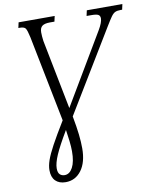

<svg xmlns="http://www.w3.org/2000/svg" viewBox="-101 -790 893 1106"><g transform="rotate(-10 346.0 -237.0)"><path d="M193 240Q155 240 133.5 218.5Q112 197 112 156Q112 130 123 98Q134 66 161 16Q188 -34 237 -114L137 -617Q128 -659 120 -670.5Q112 -682 86 -682H78L85 -714H296L289 -682H262Q231 -682 217 -671Q203 -660 203 -634Q203 -624 204 -610.5Q205 -597 207 -583L287 -177L532 -590Q556 -631 556 -654Q556 -670 545 -676Q534 -682 505 -682H477L484 -714H692L685 -682H676Q656 -682 644 -676.5Q632 -671 620 -654Q608 -637 588 -604L298 -126Q310 -62 315 -17.5Q320 27 320 64Q320 146 285 193Q250 240 193 240ZM194 199Q223 199 241 165.5Q259 132 259 71Q259 45 255 10.5Q251 -24 246 -56Q196 28 175.5 75.5Q155 123 155 153Q155 178 166 188.5Q177 199 194 199Z"/></g></svg>

Font: Noto Serif SemiCondensed Light
Style: Italic
Weight: 300
Width: 4
Italic angle: -12°
Designer: Monotype Design Team
Foundry: Monotype Imaging Inc.
Version: Version 2.013; ttfautohint (v1.8.4.7-5d5b)